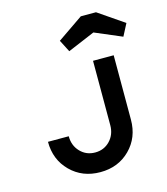

<svg xmlns="http://www.w3.org/2000/svg" viewBox="-109 -800 779 894"><g transform="rotate(-15 280.5 -352.5)"><path d="M64.9 -189.9H165Q165 -145 193.6 -115Q222.2 -85 265.1 -85Q308.1 -85 336.7 -115Q365.2 -145 365.2 -189.9V-500H464.8V-189.9Q464.8 -103.5 408.2 -46.9Q351.6 9.8 265.1 9.8Q178.7 9.8 121.8 -46.9Q64.9 -103.5 64.9 -189.9ZM270 -571.8 240.2 -629.9 363.8 -714.8H437L561 -629.9L530.8 -571.8L400.9 -627Z"/></g></svg>

Font: Optician Sans
Style: Regular
Weight: 400
Designer: Fábio Duarte Martins, Simen Schikulski
Version: Version 1.002